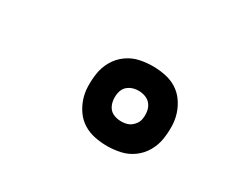

<svg xmlns="http://www.w3.org/2000/svg" viewBox="-56 -927 613 521"><g transform="rotate(30 250.0 -666.0)"><path d="M304 -541Q284 -541 264.5 -545Q245 -549 229 -559Q213 -569 202 -584.5Q191 -600 185 -618Q179 -636 178.5 -656Q178 -676 181 -696Q184 -717 195 -736.5Q206 -756 224 -769Q242 -782 262.5 -786.5Q283 -791 304 -791Q324 -791 343.5 -787Q363 -783 379 -773Q395 -763 406 -747.5Q417 -732 423 -714Q429 -696 429.5 -676Q430 -656 427 -636Q424 -615 413 -595.5Q402 -576 384 -563Q366 -550 345 -545.5Q324 -541 304 -541ZM304 -618Q312 -618 320 -620Q328 -622 334.5 -627Q341 -632 345.5 -639Q350 -646 351 -654Q353 -666 351 -677.5Q349 -689 342.5 -697.5Q336 -706 325.5 -710Q315 -714 304 -714Q296 -714 288 -712Q280 -710 273 -705Q266 -700 262 -693Q258 -686 257 -678Q255 -666 257 -654.5Q259 -643 265 -634.5Q271 -626 281.5 -622Q292 -618 304 -618Z"/></g></svg>

Font: Iosevka Slab Extrabold
Style: Italic
Weight: 800
Italic angle: -9°
Monospace: yes
Designer: Belleve Invis
Foundry: Belleve Invis
Version: Version 11.1.0; ttfautohint (v1.8.3)